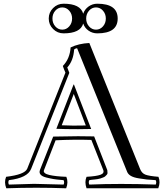

<svg xmlns="http://www.w3.org/2000/svg" viewBox="-20 -992 898 1036"><path d="M401 -295Q330 -295 284 -297L377 -536H379L472 -296Q446 -295 401 -295ZM378 -485 313 -316Q372 -313 443 -315ZM820 -20Q826 -8 820 4Q627 -3 462 4Q456 -8 462 -20Q466 -21 475 -22Q484 -23 490 -23.5Q496 -24 506 -25.5Q516 -27 521.5 -29Q527 -31 535.5 -34Q544 -37 547.5 -40.5Q551 -44 556 -49Q561 -54 560 -60Q559 -66 559 -74L488 -256Q456 -257 401 -257Q375 -257 267 -255L196 -76Q190 -61 198.5 -50.5Q207 -40 228.5 -34.5Q250 -29 268 -26Q286 -23 311 -21Q319 -20 323 -20Q329 -8 323 4Q187 0 164 0Q138 0 28 4Q22 -8 28 -20Q129 -32 148 -81L354 -599L343 -628Q376 -664 380 -725Q387 -731 396 -732L666 -65Q671 -52 686 -43Q701 -34 730 -29.5Q759 -25 772 -23.5Q785 -22 820 -20ZM835 -38Q785 -42 765 -49.5Q745 -57 736 -80L462 -760Q404 -757 361 -736Q357 -675 319 -636Q320 -632 325.5 -618Q331 -604 333 -600L127 -82Q114 -50 13 -38Q1 -9 14 24Q177 18 337 24Q350 -9 338 -38Q309 -39 286 -41.5Q263 -44 246 -48Q229 -52 221.5 -58.5Q214 -65 217 -73L280 -235Q383 -240 473 -237L537 -75Q544 -57 522 -49Q500 -41 447 -38Q435 -10 447 24H834Q847 -9 835 -38ZM278.5 -934.5Q263 -917 263 -892Q263 -867 278.5 -849.5Q294 -832 316 -832Q338 -832 353.5 -849.5Q369 -867 369 -892Q369 -917 353.5 -934.5Q338 -952 316 -952Q294 -952 278.5 -934.5ZM460.5 -934.5Q445 -917 445 -892Q445 -867 460.5 -849.5Q476 -832 498 -832Q520 -832 535.5 -849.5Q551 -867 551 -892Q551 -917 535.5 -934.5Q520 -952 498 -952Q476 -952 460.5 -934.5ZM505 -972Q615 -972 615 -892Q615 -812 505 -812Q479 -812 458 -826.5Q437 -841 429 -865Q414 -812 323 -812Q290 -812 266.5 -835.5Q243 -859 243 -892Q243 -925 266.5 -948.5Q290 -972 323 -972Q414 -972 429 -918Q437 -942 458 -957Q479 -972 505 -972Z"/></svg>

Font: Jacques Francois Shadow
Style: Regular
Weight: 400
Designer: Alexei Vanyashin, Nikita Kanarev (i@xarsok.ru)
Foundry: Cyreal (www.cyreal.org)
Version: Version 1.003